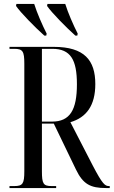

<svg xmlns="http://www.w3.org/2000/svg" viewBox="-20 -951 575 971"><path d="M204 -771H214L216 -781C194 -824 167 -886 153 -931H63L61 -921C85 -886 158 -812 204 -771ZM361 -771H371L373 -781C351 -824 324 -886 310 -931H220L218 -921C242 -886 315 -812 361 -771ZM28 0H264V-10H241C199 -10 192 -22 192 -85V-326H252L364 -94C400 -19 438 0 516 0H535V-10H531C511 -10 498 -20 449 -114L336 -333C417 -357 462 -417 462 -526C462 -646 407 -714 252 -714H28V-704H52C95 -704 103 -692 103 -629V-85C103 -22 95 -10 52 -10H28ZM243 -336H192V-704H245C337 -704 369 -649 369 -525C369 -395 334 -336 243 -336Z"/></svg>

Font: Noto Serif Display ExtraCondensed
Style: Regular
Weight: 400
Width: 2
Designer: Monotype Design Team
Foundry: Monotype Imaging Inc.
Version: Version 2.009